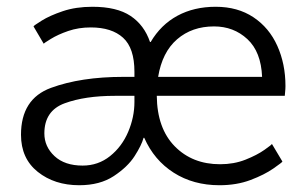

<svg xmlns="http://www.w3.org/2000/svg" viewBox="-20 -535 911 567"><path d="M344 -308H377V-323Q377 -393 343.5 -423.5Q310 -454 248 -454Q212 -454 181.5 -443.5Q151 -433 130 -420Q109 -407 109 -406L79 -457Q79 -459 103 -474Q127 -489 165.5 -502Q204 -515 253 -515Q325 -515 365.5 -488Q406 -461 423 -411H425Q455 -462 504 -488.5Q553 -515 617 -515Q682 -515 728.5 -484Q775 -453 799 -399.5Q823 -346 823 -281Q823 -272 822 -263.5Q821 -255 821 -252H443Q444 -156 496 -103Q548 -50 630 -50Q671 -50 705 -63.5Q739 -77 761 -92.5Q783 -108 783 -110L814 -58Q814 -56 787.5 -37.5Q761 -19 720 -3.5Q679 12 628 12Q551 12 493 -25Q435 -62 406 -128H404Q398 -106 377.5 -74Q357 -42 316 -15Q275 12 214 12Q141 12 91.5 -27.5Q42 -67 42 -137Q42 -243 130.5 -275.5Q219 -308 344 -308ZM612 -457Q547 -457 503 -419Q459 -381 447 -308H754Q751 -382 710.5 -419.5Q670 -457 612 -457ZM224 -46Q270 -46 305 -74Q340 -102 358.5 -145.5Q377 -189 377 -234V-252H319Q231 -252 171 -230Q111 -208 111 -141Q111 -102 141 -74Q171 -46 224 -46Z"/></svg>

Font: Museo Sans Light
Style: Regular
Weight: 300
Designer: Jos Buivenga
Foundry: Jos Buivenga & Rosetta Type Foundry (extension, remastering)
Version: Version 3.600;PS 1.000;hotconv 1.0.88;makeotf.lib2.5.647800;